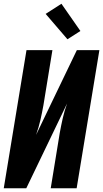

<svg xmlns="http://www.w3.org/2000/svg" viewBox="-20 -1002 549 1022"><path d="M0 0 121 -735H259L211 -441Q204 -402 195 -362.5Q186 -323 172 -284L389 -735H509L388 0H250L298 -294Q305 -333 314 -372.5Q323 -412 337 -451L120 0ZM339 -793 223 -928 307 -982 408 -837Z"/></svg>

Font: Iosevka Curly Heavy
Style: Italic
Weight: 900
Italic angle: -9°
Monospace: yes
Designer: Belleve Invis
Foundry: Belleve Invis
Version: Version 22.1.2; ttfautohint (v1.8.4)